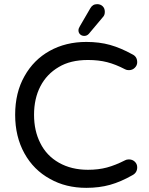

<svg xmlns="http://www.w3.org/2000/svg" viewBox="-20 -894 719 925"><path d="M358 -748Q358 -757 365 -768L415 -854Q426 -874 448 -874Q464 -874 474.5 -864Q485 -854 485 -837Q485 -821 476 -812L408 -731Q399 -721 386 -721Q374 -721 366 -728.5Q358 -736 358 -748ZM98 -527Q142 -606 219.5 -649Q297 -692 396 -692Q459 -692 510.5 -677.5Q562 -663 618 -632Q641 -621 641 -594Q641 -579 629.5 -567.5Q618 -556 601 -556Q590 -556 583 -560Q537 -584 496 -594.5Q455 -605 404 -605Q319 -605 263 -571Q205 -537 174.5 -478Q144 -419 144 -341Q144 -264 174 -205Q204 -144 264 -110Q324 -76 404 -76Q454 -76 495 -87Q536 -98 583 -122Q590 -126 601 -126Q618 -126 629.5 -115Q641 -104 641 -88Q641 -62 618 -50Q562 -18 510 -3.5Q458 11 396 11Q297 11 221 -32Q142 -75 97.5 -155.5Q53 -236 53 -341Q53 -448 98 -527Z"/></svg>

Font: 寒蝉全圆体
Style: Regular
Weight: 400
Designer: Warren2060
      Designed by Motoya company      

      [Varela Round]
      Joe Prince(Latin component); Avraham Cornf
Foundry: ChillType
Version: Version 3.200